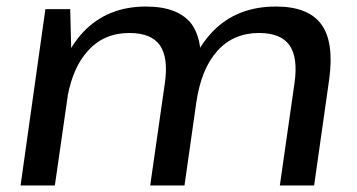

<svg xmlns="http://www.w3.org/2000/svg" viewBox="-20 -568 1093 588"><path d="M882 -314Q893 -392 866.5 -429.5Q840 -467 773 -467Q695 -467 645.5 -412Q596 -357 581 -253L545 0H440L485 -314Q496 -392 469.5 -429.5Q443 -467 376 -467Q298 -467 249 -412Q205 -364 188 -278L148 0H43L119 -540H195L198 -421Q215 -449 236 -471Q310 -548 427 -548Q526 -548 567 -494Q587 -466 593 -422Q610 -449 631 -471Q705 -548 825 -548Q924 -548 964 -493.5Q1004 -439 988 -324L942 0H837Z"/></svg>

Font: Pathway Extreme 8pt Thin 12pt Medium
Style: Italic
Weight: 500
Italic angle: -8°
Version: Version 1.001;gftools[0.9.26]